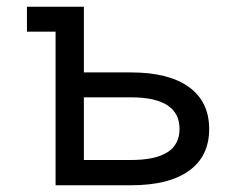

<svg xmlns="http://www.w3.org/2000/svg" viewBox="-20 -550 688 570"><path d="M145 0V-456H60V-530H229V-335H369Q481 -335 541 -291.5Q601 -248 601 -167Q601 -86 541 -43Q481 0 369 0ZM229 -75H369Q513 -75 513 -167Q513 -261 369 -261H229Z"/></svg>

Font: Geist
Style: Regular
Weight: 400
Designer: Basement.studio, Andrés Briganti, Mateo Zaragoza
Foundry: Basement.studio, Vercel, Andrés Briganti, Guido Ferreyra, Mateo Zaragoza
Version: Version 1.401